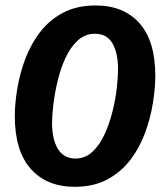

<svg xmlns="http://www.w3.org/2000/svg" viewBox="-20 -682 607 713"><path d="M257.5 11.7Q153.3 11.7 94.2 -55Q35 -121.7 35 -250.8Q35 -295.8 43.8 -350.4Q52.5 -405 72.5 -459.6Q92.5 -514.2 126.7 -560Q160.8 -605.8 212.5 -633.8Q264.2 -661.7 335 -661.7Q439.2 -661.7 497.9 -595.8Q556.7 -530 556.7 -400Q556.7 -355 547.9 -300Q539.2 -245 519.2 -190Q499.2 -135 465 -89.6Q430.8 -44.2 379.6 -16.2Q328.3 11.7 257.5 11.7ZM260 -93.3Q296.7 -93.3 323.3 -118.3Q350 -143.3 368.3 -183.3Q386.7 -223.3 397.9 -268.8Q409.2 -314.2 413.8 -355.8Q418.3 -397.5 418.3 -425Q418.3 -485.8 397.5 -521.2Q376.7 -556.7 332.5 -556.7Q295.8 -556.7 268.8 -531.7Q241.7 -506.7 223.3 -467.1Q205 -427.5 194.2 -382.1Q183.3 -336.7 178.3 -295Q173.3 -253.3 173.3 -225.8Q173.3 -165 195 -129.2Q216.7 -93.3 260 -93.3Z"/></svg>

Font: Familjen Grotesk
Style: Bold Italic
Weight: 700
Italic angle: -9.46201°
Designer: Anders Wikstroem, Jonas Baeckman, Matilda Gysing, Kristian Moeller
Foundry: Familjen STHLM AB
Version: Version 2.002; ttfautohint (v1.8.4.7-5d5b)